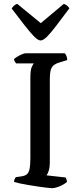

<svg xmlns="http://www.w3.org/2000/svg" viewBox="-20 -982 423 1002"><path d="M250.9 0Q244.1 0 224.4 -2.3Q204.7 -4.5 179.5 -8.3Q154.3 -12.1 128.4 -16.4Q102.6 -20.6 82.5 -25Q62.3 -29.4 53.3 -32.4Q53.3 -40 56.3 -46.9Q59.3 -53.8 62.9 -57.6L90.5 -61.4Q109.6 -64.1 119.7 -72.1Q129.9 -80.1 134.2 -100.2Q138.5 -120.3 138.5 -157.8V-574.3Q138.5 -618.4 146.3 -633.8Q154.1 -649.3 156.3 -651H63.9Q61.9 -655 58.3 -659.1Q54.8 -663.3 52.8 -672.8Q58.3 -679.4 70.4 -686.4Q82.4 -693.5 95 -698.7Q107.5 -704 113.3 -704H318.1Q322.9 -699.2 326.8 -689.8Q330.7 -680.3 330.9 -668.5L288.7 -655.5Q268.9 -649.5 258.3 -639.6Q247.8 -629.7 243.9 -613.2Q240 -596.7 240 -569.3V-133.1Q240 -108.8 234.3 -91.2Q228.7 -73.7 222.9 -66.9L322.4 -55.8Q324.4 -53.8 326.7 -46.4Q329.1 -39 329.4 -32.4Q314.4 -19.6 291.3 -9.8Q268.2 0 250.9 0ZM192 -770.8Q178.5 -770.8 157.6 -792Q136.7 -813.2 107.8 -850.6Q78.9 -888 41 -937.5Q44.5 -944.5 52.7 -952Q60.9 -959.4 69.9 -961.9L192.8 -861.2L313.1 -961.9Q322.3 -958.6 330.5 -952.1Q338.7 -945.5 342 -938.5Q303.1 -887 274.6 -849.1Q246 -811.2 225.8 -791Q205.5 -770.8 192 -770.8Z"/></svg>

Font: Texturina Medium
Style: Regular
Weight: 500
Designer: Guillermo Torres Carreño
Foundry: Omnibus-Type
Version: Version 1.003